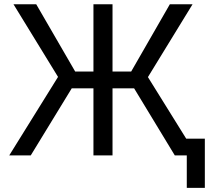

<svg xmlns="http://www.w3.org/2000/svg" viewBox="-20 -748 1009 924"><path d="M521.5 -727.5V0H429.7V-727.5ZM24.4 0 259.3 -377.9 44.9 -727.5H154.3L341.8 -403.8H611.3L797.4 -727.5H906.7L691.9 -377L926.3 0H821.3L625.5 -322.8H325.2L127.9 0ZM878.9 156.2V0H842.3V-80.6H965.8V156.2Z"/></svg>

Font: Inter 18pt
Style: Regular
Weight: 400
Designer: Rasmus Andersson
Foundry: rsms
Version: Version 4.001;git-66647c0bb